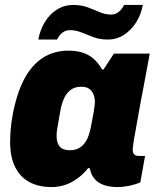

<svg xmlns="http://www.w3.org/2000/svg" viewBox="-20 -745 633 777"><path d="M189 12Q135 12 97.5 -9Q60 -30 40.5 -70.5Q21 -111 21 -170Q21 -192 23 -218Q25 -244 30 -273Q46 -363 76.5 -422Q107 -481 152.5 -510.5Q198 -540 257 -540Q291 -540 316 -531.5Q341 -523 359.5 -506.5Q378 -490 393 -464H399L441 -528H586L562 -399Q557 -372 550.5 -338.5Q544 -305 538.5 -272Q533 -239 527.5 -210.5Q522 -182 519.5 -163Q517 -144 517 -140Q517 -126 523.5 -120Q530 -114 540 -114H567L548 -7Q527 2 502.5 7Q478 12 455 12Q425 12 401 4Q377 -4 362 -22Q355 -30 350.5 -40.5Q346 -51 343 -64L337 -65Q310 -30 271.5 -9Q233 12 189 12ZM263 -137Q282 -137 296.5 -144Q311 -151 321.5 -164.5Q332 -178 338.5 -196.5Q345 -215 349 -237Q356 -273 359 -291Q362 -309 363 -318Q364 -327 364 -332Q364 -350 358 -364Q352 -378 340.5 -386Q329 -394 309 -394Q285 -394 268.5 -383Q252 -372 241.5 -351.5Q231 -331 225 -301Q218 -259 214 -238Q210 -217 209.5 -208.5Q209 -200 209 -195Q209 -167 221.5 -152Q234 -137 263 -137ZM135 -585Q142 -623 161 -655Q180 -687 210 -706Q240 -725 277 -725Q309 -725 334.5 -715.5Q360 -706 383 -696Q406 -686 430 -686Q447 -686 460.5 -697Q474 -708 482 -725H558Q551 -687 531.5 -655.5Q512 -624 482.5 -604.5Q453 -585 416 -585Q384 -585 358.5 -594.5Q333 -604 310 -613.5Q287 -623 262 -623Q245 -623 231.5 -612Q218 -601 211 -585Z"/></svg>

Font: Archivo SemiCondensed Black
Style: Italic
Weight: 900
Width: 4
Italic angle: -10°
Designer: Hector Gatti
Foundry: Omnibus-Type
Version: Version 2.001